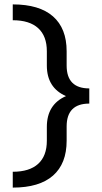

<svg xmlns="http://www.w3.org/2000/svg" viewBox="-20 -731 464 873"><path d="M386 -329V-260Q283 -260 283 -156V-91Q283 13 221 67.5Q159 122 38 122V50Q114 50 153.5 14Q193 -22 193 -91V-154Q193 -256 280 -294Q193 -332 193 -433V-498Q193 -567 153.5 -603Q114 -639 38 -639V-711Q159 -711 221 -656.5Q283 -602 283 -498V-433Q283 -329 386 -329Z"/></svg>

Font: Ysabeau SC Semibold
Style: Regular
Weight: 600
Designer: Christian Thalmann (Catharsis Fonts)
Version: Version 0.003